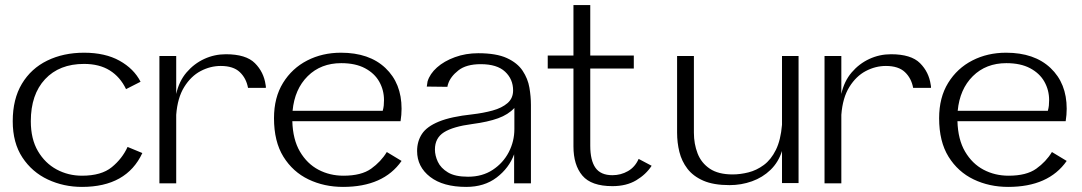

<svg xmlns="http://www.w3.org/2000/svg" viewBox="-20 -720 4250 754"><path d="M302 14Q230 14 168 -15Q106 -44 68 -101.5Q30 -159 30 -244Q30 -331 66 -391Q102 -451 165.5 -482Q229 -513 310 -513Q393 -513 449.5 -481.5Q506 -450 532 -399L475 -370Q452 -418 411 -443.5Q370 -469 310 -469Q213 -469 157 -409Q101 -349 101 -244Q101 -174 129 -126.5Q157 -79 202.5 -54.5Q248 -30 302 -30Q378 -30 419 -63.5Q460 -97 481 -143L539 -119Q477 14 302 14Z M606 0V-500H672V-351Q683 -401 712.5 -435.5Q742 -470 782 -488.5Q822 -507 867 -507Q946 -507 981 -472Q1016 -437 1023 -387Q1024 -384 1024 -381Q1024 -378 1024 -375H954Q947 -413 921.5 -437Q896 -461 847 -461Q806 -461 768 -441Q730 -421 703.5 -378.5Q677 -336 672 -269V0Z M1557 -88Q1486 14 1327 14Q1253 14 1191.5 -15.5Q1130 -45 1093 -104.5Q1056 -164 1056 -256Q1056 -337 1091.5 -394.5Q1127 -452 1186.5 -482.5Q1246 -513 1319 -513Q1430 -513 1493.5 -453Q1557 -393 1557 -293Q1557 -269 1553 -244H1128Q1130 -172 1158 -124.5Q1186 -77 1230.5 -53.5Q1275 -30 1329 -30Q1399 -30 1437.5 -57.5Q1476 -85 1499 -123ZM1320 -472Q1240 -472 1188.5 -421Q1137 -370 1129 -285H1483Q1486 -296 1487 -305.5Q1488 -315 1488 -327Q1488 -366 1469.5 -399Q1451 -432 1413.5 -452Q1376 -472 1320 -472Z M1811 14Q1720 14 1669 -25.5Q1618 -65 1618 -127Q1618 -165 1637 -194Q1656 -223 1703.5 -242.5Q1751 -262 1835 -271Q1878 -276 1914.5 -286Q1951 -296 1973 -315Q1995 -334 1995 -365Q1995 -409 1963.5 -438.5Q1932 -468 1868 -468Q1811 -468 1780 -443.5Q1749 -419 1740 -391Q1738 -386 1737 -379L1656 -380Q1657 -385 1657.5 -390Q1658 -395 1659 -400Q1668 -430 1696 -455Q1724 -480 1766.5 -495.5Q1809 -511 1858 -511Q1929 -511 1970.5 -492Q2012 -473 2032.5 -442Q2053 -411 2059 -376Q2065 -341 2065 -308V0H1999V-114Q1979 -60 1930.5 -23Q1882 14 1811 14ZM1818 -26Q1874 -26 1915 -53Q1956 -80 1978 -122.5Q2000 -165 2000 -213V-296Q1976 -270 1936 -255.5Q1896 -241 1835 -233Q1759 -223 1723.5 -200.5Q1688 -178 1688 -133Q1688 -109 1699.5 -84.5Q1711 -60 1739 -43Q1767 -26 1818 -26Z M2385 11Q2302 11 2267 -30.5Q2232 -72 2232 -145V-451H2131V-502H2232V-700H2298V-502H2469V-451H2298V-148Q2298 -90 2318.5 -61Q2339 -32 2385 -32Q2418 -32 2446 -48Q2474 -64 2488 -96L2539 -69Q2517 -35 2478.5 -12Q2440 11 2385 11Z M2845 7Q2782 7 2742 -10.5Q2702 -28 2679.5 -57.5Q2657 -87 2648 -123.5Q2639 -160 2639 -199V-500H2705V-199Q2705 -155 2719.5 -117.5Q2734 -80 2767.5 -57.5Q2801 -35 2857 -35Q2887 -35 2919 -43Q2951 -51 2979.5 -72Q3008 -93 3027 -131.5Q3046 -170 3051 -230V-500H3116V-1H3051V-127Q3037 -83 3006 -53Q2975 -23 2933 -8Q2891 7 2845 7Z M3218 0V-500H3284V-351Q3295 -401 3324.5 -435.5Q3354 -470 3394 -488.5Q3434 -507 3479 -507Q3558 -507 3593 -472Q3628 -437 3635 -387Q3636 -384 3636 -381Q3636 -378 3636 -375H3566Q3559 -413 3533.5 -437Q3508 -461 3459 -461Q3418 -461 3380 -441Q3342 -421 3315.5 -378.5Q3289 -336 3284 -269V0Z M4169 -88Q4098 14 3939 14Q3865 14 3803.5 -15.5Q3742 -45 3705 -104.5Q3668 -164 3668 -256Q3668 -337 3703.5 -394.5Q3739 -452 3798.5 -482.5Q3858 -513 3931 -513Q4042 -513 4105.5 -453Q4169 -393 4169 -293Q4169 -269 4165 -244H3740Q3742 -172 3770 -124.5Q3798 -77 3842.5 -53.5Q3887 -30 3941 -30Q4011 -30 4049.5 -57.5Q4088 -85 4111 -123ZM3932 -472Q3852 -472 3800.5 -421Q3749 -370 3741 -285H4095Q4098 -296 4099 -305.5Q4100 -315 4100 -327Q4100 -366 4081.5 -399Q4063 -432 4025.5 -452Q3988 -472 3932 -472Z"/></svg>

Font: Panamera
Style: Regular
Weight: 400
Designer: Bastien Sozeau
Foundry: NBR — Bastien Sozeau
Version: Version 3.002; ttfautohint (v1.8.4.7-5d5b);gftools[0.9.33]